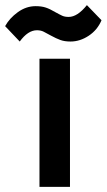

<svg xmlns="http://www.w3.org/2000/svg" viewBox="-90 -729 416 749"><path d="M-13 -567 -70 -627Q-53 -658 -20.5 -681.5Q12 -705 49 -705Q72 -705 88.5 -699.5Q105 -694 125 -682Q143 -672 153 -667.5Q163 -663 178 -663Q212 -663 249 -709L306 -650Q290 -612 256 -589.5Q222 -567 185 -567Q162 -567 145.5 -573Q129 -579 109 -590Q91 -600 80 -605.5Q69 -611 54 -611Q19 -611 -13 -567ZM64 -500H183V0H64Z"/></svg>

Font: Haskoy Bold
Style: Regular
Weight: 700
Designer: Ertekin Erdin
Foundry: Ertekin Erdin
Version: Version 1.500; ttfautohint (v1.8.3)